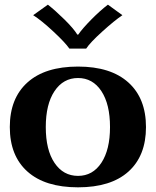

<svg xmlns="http://www.w3.org/2000/svg" viewBox="-20 -792 668 822"><path d="M122 -727 185 -772Q218 -746 256.5 -708Q295 -670 311 -644H315Q333 -670 371 -708.5Q409 -747 442 -772L504 -727Q470 -704 418 -657Q366 -610 349 -584H277Q259 -610 208 -657.5Q157 -705 122 -727ZM22 -248Q22 -371 97.5 -439Q173 -507 314 -507Q454 -507 529.5 -439Q605 -371 605 -248Q605 -125 530 -57.5Q455 10 314 10Q173 10 97.5 -57.5Q22 -125 22 -248ZM451 -248Q451 -346 414 -402Q377 -458 314 -458Q251 -458 213.5 -402Q176 -346 176 -248Q176 -150 213.5 -94.5Q251 -39 314 -39Q377 -39 414 -95Q451 -151 451 -248Z"/></svg>

Font: Trirong Bold
Style: Regular
Weight: 700
Designer: Katatrad Team
Foundry: CadsonDemak
Version: Version 1.000